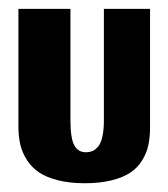

<svg xmlns="http://www.w3.org/2000/svg" viewBox="-20 -411 384 438"><path d="M173.3 7Q208.3 7 234.8 0.3Q261.3 -6.3 277.8 -17.5Q294.3 -28.7 304.5 -45.5Q314.7 -62.3 318.5 -80.3Q322.3 -98.3 322.3 -120.7V-390.7H217V-136.7Q217 -115.3 213.8 -100.5Q210.7 -85.7 204.7 -77.8Q198.7 -70 191.7 -66.8Q184.7 -63.7 175.3 -63.7Q158.3 -63.7 149.5 -79.5Q140.7 -95.3 140.7 -137.7V-390.7H22V-122.7Q22 -100 26.3 -81.3Q30.7 -62.7 41.5 -45.8Q52.3 -29 69.2 -17.7Q86 -6.3 112.5 0.3Q139 7 173.3 7Z"/></svg>

Font: Jomhuria
Style: Regular
Weight: 400
Designer: Arabic design by Kourosh Beigpour, Latin design by Eben Sorkin, engineering by Lasse Fister and Khaled Hosney
Version: Version 1.0000